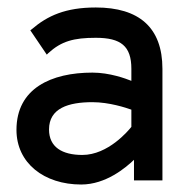

<svg xmlns="http://www.w3.org/2000/svg" viewBox="-20 -482 488 513"><path d="M24 -135C24 -46 98 11 197 11C263 11 316 -34 338 -55V0H414V-298C414 -409 351 -462 236 -462C155 -462 107 -440 65 -404L61 -401L105 -336L109 -340C144 -372 177 -381 236 -381C303 -381 331 -359 331 -298V-266C316 -272 273 -288 227 -288C117 -288 24 -246 24 -135ZM111 -136C111 -193 163 -209 227 -209C272 -209 317 -194 331 -189V-143C323 -133 269 -68 200 -68C146 -68 111 -89 111 -136Z"/></svg>

Font: Charger Sport
Style: SeBd
Weight: 600
Designer: Jasper
Foundry: Cannot Into Space Fonts
Version: Version 1.1